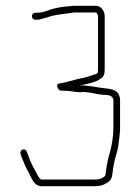

<svg xmlns="http://www.w3.org/2000/svg" viewBox="-20 -644 483 662"><path d="M102 -576H108C114 -576 120 -577 127 -580L143 -584C168 -594 204 -596 236 -601H311C314 -601 318 -591 318 -588V-407C318 -402 318 -398 317 -395C317 -390 307 -387 302 -386C293 -383 270 -375 259 -374C235 -369 210 -360 184 -356C169 -354 182 -332 188 -332C196 -331 202 -331 207 -331C224 -331 238 -326 256 -326C278 -329 301 -322 320 -319L336 -317C354 -317 368 -315 371 -300V-204C371 -174 366 -147 360 -122C353 -101 348 -76 345 -52C345 -47 344 -43 343 -39C343 -38 341 -36 338 -34C330 -28 321 -25 308 -25H124C118 -25 113 -34 110 -39C99 -60 85 -84 77 -109L72 -121C67 -136 46 -128 51 -113L55 -101C62 -84 70 -63 79 -49C89 -30 97 -2 124 -2H309C326 -2 340 -7 351 -15C364 -23 366 -32 368 -48C371 -72 375 -95 382 -115C387 -131 389 -148 391 -166L393 -184C394 -190 394 -197 394 -204V-301C391 -333 369 -337 338 -340L310 -344C293 -346 274 -351 254 -349C277 -354 312 -360 327 -373C339 -381 341 -389 341 -407V-588C341 -606 328 -624 311 -624H235C215 -622 192 -621 173 -616C151 -612 132 -600 108 -600H102C95 -600 90 -595 90 -588C90 -581 95 -576 102 -576Z"/></svg>

Font: Electronic
Style: ExLt
Weight: 200
Version: Version 1.011